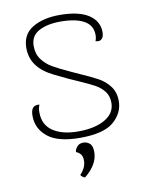

<svg xmlns="http://www.w3.org/2000/svg" viewBox="-80 -571 620 809"><g transform="rotate(-10 230.0 -166.5)"><path d="M45 -114Q45 -138 54 -148Q63 -158 82 -156Q76 -141 76 -124Q76 -70 116 -43Q156 -16 224 -16Q295 -16 338.5 -41Q382 -66 382 -111Q382 -140 367 -159.5Q352 -179 329.5 -191.5Q307 -204 266 -222Q251 -228 221 -242Q212 -246 164 -269.5Q116 -293 92.5 -325Q69 -357 69 -400Q69 -458 114.5 -485.5Q160 -513 231 -513Q312 -513 354.5 -485.5Q397 -458 397 -410Q397 -387 384 -379Q380 -376 373 -376Q369 -376 361 -378Q366 -389 366 -404Q366 -445 330.5 -465Q295 -485 229 -485Q173 -485 137 -465.5Q101 -446 101 -403Q101 -368 119 -344.5Q137 -321 161 -307Q185 -293 237 -269L272 -253Q320 -232 348 -216.5Q376 -201 395 -175.5Q414 -150 414 -113Q414 -62 371.5 -25Q329 12 227 12Q133 12 89 -23.5Q45 -59 45 -114ZM200 166Q226 139 226 109Q226 92 219 82.5Q212 73 199 68Q199 58 208.5 46Q218 34 236 34Q251 34 263 44Q275 54 275 81Q275 134 218 180Q206 176 200 166Z"/></g></svg>

Font: Arima Madurai Thin
Style: Regular
Weight: 250
Designer: Joana Correia and Natanael Gama
Foundry: NDISCOVER
Version: Version 1.019; ttfautohint (v1.5) -l 7 -r 28 -G 50 -x 13 -D 